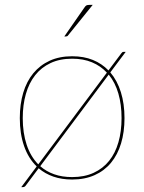

<svg xmlns="http://www.w3.org/2000/svg" viewBox="-20 -728 590 785"><path d="M144.5 -48.5Q169 -27 201.5 -15.5Q234 -4 275 -4Q325 -4 363 -21.5Q401 -39 426.2 -70.5Q451.5 -102 464.2 -146.5Q477 -191 477 -245Q477 -300.5 464 -345.5Q451 -390.5 424.5 -423ZM417 -431Q391.5 -458.5 356.2 -473.2Q321 -488 275 -488Q224.5 -488 186.8 -470.2Q149 -452.5 123.8 -420.5Q98.5 -388.5 85.8 -343.8Q73 -299 73 -245Q73 -184.5 89 -136.2Q105 -88 136.5 -56ZM431 -432Q459.5 -398.5 474.2 -351.2Q489 -304 489 -245Q489 -188 475 -141.8Q461 -95.5 433.8 -62.5Q406.5 -29.5 366.5 -11.8Q326.5 6 275 6Q232.5 6 198.5 -5.8Q164.5 -17.5 138 -40L85 31Q80.5 37 74 37H67L130 -47.5Q96 -80.5 78.5 -130.8Q61 -181 61 -245Q61 -302 75 -348.8Q89 -395.5 116.2 -428.5Q143.5 -461.5 183.2 -479.8Q223 -498 275 -498Q322.5 -498 359.5 -483Q396.5 -468 423.5 -440L476 -510Q478.5 -513 480.2 -514.5Q482 -516 486 -516H494ZM359 -708 258 -583Q255.5 -579 250 -579H243L325 -697Q329.5 -704 333.5 -706Q337.5 -708 346 -708Z"/></svg>

Font: Lato 2
Style: Regular
Weight: 100
Designer: Lukasz Dziedzic with Adam Twardoch and Botio Nikoltchev
Foundry: tyPoland Lukasz Dziedzic
Version: Version 2.015; 2015-08-06; http://www.latofonts.com/